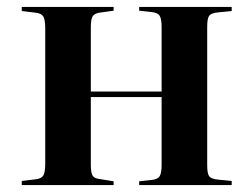

<svg xmlns="http://www.w3.org/2000/svg" viewBox="-20 -536 730 556"><path d="M43 0V-12L85 -17Q100 -19 105.5 -28Q111 -37 111 -63V-453Q111 -479 105.5 -488Q100 -497 85 -499L43 -504V-516H309V-505L266 -499Q252 -496 247.5 -487.5Q243 -479 243 -455V-271H448V-458Q448 -481 442.5 -490Q437 -499 420 -501L383 -505V-516H651V-504L610 -500Q591 -498 585.5 -490Q580 -482 580 -458V-58Q580 -34 585.5 -26Q591 -18 610 -16L651 -12V0H383V-11L420 -15Q437 -17 442.5 -26Q448 -35 448 -58V-255H243V-61Q243 -37 247.5 -28.5Q252 -20 266 -18L309 -11V0Z"/></svg>

Font: Literata 72pt SemiBold
Style: Regular
Weight: 600
Designer: Latin by Veronika Burian and Jose Scaglione. Greek by Irene Vlachou. Cyrillic by Vera Evstafieva.
Foundry: TypeTogether
Version: Version 3.002